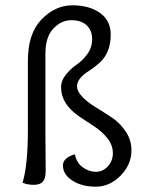

<svg xmlns="http://www.w3.org/2000/svg" viewBox="-20 -693 560 723"><path d="M151 -196 152 -49Q152 -21 141.5 -9Q131 3 107 3Q83 3 65 -5Q85 -72 85 -202V-464Q85 -567 136.5 -620Q188 -673 252.5 -673Q317 -673 357 -644Q397 -615 397 -563Q397 -492 352 -454Q334 -438 315 -426Q270 -398 270 -368Q270 -333 342 -288Q372 -270 402.5 -249.5Q433 -229 454 -197Q475 -165 475 -127Q475 -73 434 -31.5Q393 10 340.5 10Q288 10 252.5 -13Q217 -36 217 -70Q217 -99 262 -112Q268 -80 291.5 -63Q315 -46 341 -46Q367 -46 386 -66.5Q405 -87 405 -116.5Q405 -146 385 -171.5Q365 -197 336.5 -216Q308 -235 279 -254Q210 -301 210 -364Q210 -390 228.5 -412.5Q247 -435 268.5 -449.5Q290 -464 308.5 -489Q327 -514 327 -546Q327 -578 306.5 -597.5Q286 -617 248.5 -617Q211 -617 181 -585.5Q151 -554 151 -491Z"/></svg>

Font: Overlock Mod
Style: Regular
Weight: 400
Designer: Dario Muhafara
Foundry: Dario Manuel Muhafara
Version: Version 1.001